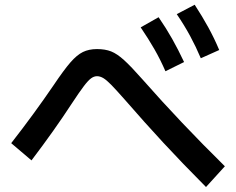

<svg xmlns="http://www.w3.org/2000/svg" viewBox="-20 -793 978 795"><path d="M497.1 -379.9Q460.9 -420.9 441.2 -441.2Q421.4 -461.4 408 -469.5Q394.5 -477.5 381.8 -477.5Q369.1 -477.5 356.9 -468.5Q344.7 -459.5 326.9 -436Q309.1 -412.6 277.3 -364.3Q206.1 -254.9 110.4 -128.9L26.4 -200.2Q121.6 -322.3 202.1 -440.4Q244.1 -502.9 271.2 -534.2Q298.3 -565.4 323.2 -577.6Q348.1 -589.8 381.8 -589.8Q415.5 -589.8 440.2 -580.1Q464.8 -570.3 493.4 -544.4Q522 -518.6 570.3 -463.9Q728 -284.7 911.1 -104.5L833 -18.6Q733.9 -118.2 656 -202.4Q578.1 -286.6 497.1 -379.9ZM562.5 -679.7 636.7 -721.7Q668 -676.3 692.9 -632.1Q717.8 -587.9 742.2 -536.1L665 -498Q644.5 -545.4 619.6 -588.9Q594.7 -632.3 562.5 -679.7ZM711.9 -734.4 786.1 -773.4Q817.9 -724.6 842.5 -679.7Q867.2 -634.8 887.7 -585.9L811.5 -551.8Q791 -600.1 767.1 -644.3Q743.2 -688.5 711.9 -734.4Z"/></svg>

Font: Pretendard SemiBold
Style: Regular
Weight: 600
Designer: Base glyphs from Inter by Rasmus Andersson; Hangeul glyphs from Noto Sans CJK(Source Han Sans) by Jang Soo-young and Kan
Foundry: Kil Hyung-jin
Version: Version 1.309